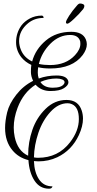

<svg xmlns="http://www.w3.org/2000/svg" viewBox="-20 -842 566 1118"><path d="M464.8 -789.6Q440.8 -760 410.8 -732Q380.8 -704 372.4 -704Q364 -704 364 -712.8Q364 -721.6 382.8 -750.8Q401.6 -780 428 -809.6Q437.6 -821.6 446.4 -821.6Q455.2 -821.6 463.2 -818Q471.2 -814.4 471.2 -806.8Q471.2 -799.2 464.8 -789.6ZM223.2 -751.2Q228 -751.2 230.8 -747.6Q233.6 -744 233.6 -740.8V-737.6Q181.6 -737.6 144 -707.2Q91.2 -664 91.2 -603.2Q91.2 -576.8 102.4 -550.4Q120 -507.2 167.2 -484Q186.4 -555.2 246.8 -606Q307.2 -656.8 395.2 -656.8Q461.6 -656.8 480 -612Q485.6 -598.4 485.6 -584Q485.6 -554.4 461.6 -521.6Q402.4 -443.2 272 -443.2Q232 -443.2 202.4 -450.4Q200 -435.2 200 -418.4Q200 -401.6 205.6 -384.8Q254.4 -402.4 309.2 -402.4Q364 -402.4 376 -374.4Q378.4 -368 378.4 -362.4Q378.4 -345.6 352.8 -328.8Q327.2 -312 273.6 -312Q220 -312 187.2 -348.8Q116 -303.2 82.4 -214.4Q60 -155.2 60 -99.2Q60 -71.2 65.6 -44.8Q82.4 36.8 144 64.8Q144 62.4 144 60Q144 -14.4 168.4 -85.6Q192.8 -156.8 245.6 -208.4Q298.4 -260 367.2 -260Q436 -260 456 -197.6Q463.2 -175.2 463.2 -151.2Q463.2 -107.2 439.2 -55.2Q397.6 33.6 313.6 73.6Q262.4 97.6 203.2 97.6Q193.6 97.6 177.6 96Q180 161.6 207.2 202.4Q234.4 243.2 285.6 243.2Q282.4 256.8 265.6 256.8Q212 256.8 181.2 210.4Q150.4 164 145.6 90.4Q88 76 52.8 33.6Q9.6 -17.6 9.6 -96.8Q9.6 -137.6 21.6 -187.6Q33.6 -237.6 74.4 -290Q115.2 -342.4 172.8 -371.2Q160 -398.4 160 -422.8Q160 -447.2 162.4 -464Q126.4 -480.8 104 -508.8Q73.6 -548 73.6 -596Q73.6 -649.6 104 -692.8Q123.2 -718.4 154.4 -734.8Q185.6 -751.2 223.2 -751.2ZM373.6 -240.8Q320 -240.8 274 -190.8Q228 -140.8 203.6 -68.8Q179.2 3.2 177.6 74.4Q188.8 76.8 201.6 76.8Q318.4 76.8 388 -13.6Q439.2 -80 439.2 -148.8Q439.2 -217.6 399.2 -235.2Q388 -240.8 373.6 -240.8ZM271.2 -463.2Q364 -463.2 416.8 -520.8Q448 -554.4 448 -586.4Q448 -593.6 447.2 -600Q437.6 -637.6 389.6 -638.4Q324 -638.4 273.2 -587.2Q222.4 -536 206.4 -469.6Q236 -463.2 271.2 -463.2ZM308.8 -384.8Q259.2 -384.8 215.2 -364.8Q236.8 -331.2 287.6 -331.2Q338.4 -331.2 352.8 -353.6Q356 -359.2 356 -363.2Q356 -373.6 342 -379.2Q328 -384.8 308.8 -384.8Z"/></svg>

Font: Rouge Script
Style: Regular
Weight: 400
Designer: Sabrina Mariela Lopez
Foundry: Typesenses
Version: Version 1.003